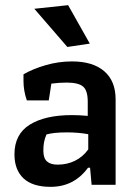

<svg xmlns="http://www.w3.org/2000/svg" viewBox="-20 -716 532 744"><path d="M113 -682 244 -696 328 -547 241 -534ZM36 -118Q36 -196 95.5 -233Q155 -270 259 -270Q287 -270 320 -267V-322Q320 -365 302 -380.5Q284 -396 238 -396Q211 -396 179 -392L169 -327H84Q71 -364 71 -403V-428Q107 -449 157 -463.5Q207 -478 259 -478Q340 -478 384 -440Q428 -402 428 -331V0H335L329 -66H321Q267 8 176 8Q106 8 71 -25Q36 -58 36 -118ZM322 -137V-196Q284 -203 239 -203Q188 -203 160 -195Q153 -178 150.5 -164Q148 -150 148 -132Q148 -103 162 -90.5Q176 -78 203 -78Q240 -78 270.5 -93Q301 -108 322 -137Z"/></svg>

Font: Athiti SemiBold
Style: Regular
Weight: 600
Designer: CadsonDemak Team
Foundry: CadsonDemak
Version: Version 1.033